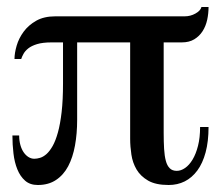

<svg xmlns="http://www.w3.org/2000/svg" viewBox="-20 -511 625 543"><path d="M569.8 -151.9Q569.8 -110.8 561.5 -80.1Q553.2 -49.3 538.1 -28.8Q522.9 -8.3 502.4 2Q481.9 12.2 457 12.2Q420.4 12.2 398.9 -0.2Q377.4 -12.7 366.2 -31.7Q355 -50.8 351.6 -73.7Q348.1 -96.7 348.1 -118.2V-391.1H198.2V-171.9Q198.2 -133.3 192.1 -99.6Q186 -65.9 172.9 -41Q159.7 -16.1 138.4 -2Q117.2 12.2 86.9 12.2Q64.9 12.2 51 0Q37.1 -12.2 29.1 -32Q21 -51.8 18.1 -76.9Q15.1 -102.1 15.1 -127.9H34.2Q34.2 -113.3 37.6 -101.1Q41 -88.9 46.9 -80.3Q52.7 -71.8 60.5 -66.9Q68.4 -62 77.1 -62Q84.5 -62 93.5 -64.7Q102.5 -67.4 111.6 -75.4Q120.6 -83.5 128.9 -98.1Q137.2 -112.8 143.8 -136.5Q150.4 -160.2 154.3 -194.1Q158.2 -228 158.2 -274.9V-391.1H126Q100.6 -391.1 84.7 -386.2Q68.8 -381.3 59.8 -374Q50.8 -366.7 46.4 -358.6Q42 -350.6 40 -344.2H21Q21 -360.8 27.1 -381.8Q33.2 -402.8 46.9 -421.4Q60.5 -439.9 82.5 -452.4Q104.5 -464.8 136.2 -464.8H502Q518.6 -464.8 532.7 -472.7Q546.9 -480.5 549.8 -491.2H569.8Q569.8 -472.7 565.9 -454.8Q562 -437 553 -422.9Q543.9 -408.7 529.5 -399.9Q515.1 -391.1 494.1 -391.1H442.9V-134.8Q442.9 -109.9 444.1 -89.8Q445.3 -69.8 449 -56.2Q452.6 -42.5 460 -35.2Q467.3 -27.8 480 -27.8Q491.7 -27.8 503.4 -35.9Q515.1 -43.9 524.7 -59.8Q534.2 -75.7 540 -98.6Q545.9 -121.6 545.9 -151.9Z"/></svg>

Font: Tai Heritage Pro
Style: Bold
Weight: 700
Designer: Faah Baccam, Walt Agee, Victor Gaultney, Annie Olsen, Eric Hays
Foundry: SIL International
Version: Version 2.600